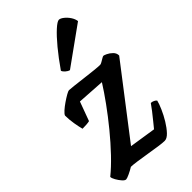

<svg xmlns="http://www.w3.org/2000/svg" viewBox="-247 -851 927 927"><g transform="rotate(-45 217.0 -387.5)"><path d="M35 0Q27 0 16.5 -12Q6 -24 -2.5 -39Q-11 -54 -11 -63Q25 -92 66 -135Q107 -178 147.5 -227.5Q188 -277 223.5 -326Q259 -375 284 -415L143 -424L107 -326Q100 -324 86.5 -323Q73 -322 59 -322Q54 -340 49 -369.5Q44 -399 44 -427Q47 -435 60.5 -447Q74 -459 91.5 -471Q109 -483 124 -491.5Q139 -500 144 -500Q151 -500 177 -497Q203 -494 235.5 -490Q268 -486 296.5 -483Q325 -480 337 -480Q342 -480 350.5 -485Q359 -490 367.5 -495Q376 -500 379 -500Q383 -500 396 -494Q409 -488 421.5 -476Q434 -464 434 -447L165 -97L301 -76Q309 -86 325 -105.5Q341 -125 356.5 -145Q372 -165 380 -177Q389 -177 398 -172.5Q407 -168 410 -163Q406 -146 394 -118.5Q382 -91 365.5 -64Q349 -37 331.5 -18.5Q314 0 298 0Q285 0 257 -4Q229 -8 196 -13.5Q163 -19 134.5 -23Q106 -27 94 -27Q78 -17 59.5 -8.5Q41 0 35 0ZM216 -565Q205 -568 195 -577Q185 -586 183 -594Q219 -646 253 -687Q287 -728 313 -751.5Q339 -775 350 -775Q360 -775 374 -764Q388 -753 398.5 -737Q409 -721 411 -705Z"/></g></svg>

Font: Texturina
Style: Bold Italic
Weight: 700
Italic angle: -11°
Designer: Guillermo Torres Carreño
Foundry: Omnibus-Type
Version: Version 1.002; ttfautohint (v1.8.3)